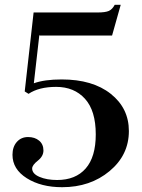

<svg xmlns="http://www.w3.org/2000/svg" viewBox="-20 -768 591 800"><path d="M83 -387 120 -716H386Q419 -716 433.5 -722.5Q448 -729 458 -748H483L447 -620H145L144 -623L121 -421Q165 -437 237 -437Q366 -437 441.5 -377Q517 -317 517 -222Q517 -122 436.5 -55Q356 12 239 12Q151 12 91.5 -25.5Q32 -63 32 -123Q32 -156 50 -176.5Q68 -197 97 -197Q125 -197 143 -182Q161 -167 161 -141Q161 -117 137.5 -98.5Q114 -80 114 -66Q114 -44 144.5 -31Q175 -18 218 -18Q295 -18 337 -66Q379 -114 379 -208Q379 -307 334 -356.5Q289 -406 214 -406Q142 -406 99 -377Z"/></svg>

Font: Libre Bodoni
Style: Regular
Weight: 400
Designer: Pablo Impallari, Rodrigo Fuenzalida
Foundry: Pablo Impallari, Rodrigo Fuenzalida
Version: Version 1.001